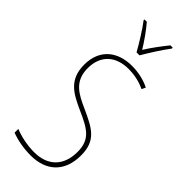

<svg xmlns="http://www.w3.org/2000/svg" viewBox="-304 -991 1043 1043"><g transform="rotate(45 217.5 -470.0)"><path d="M206 -793H229C255 -838 295 -901 327 -943V-950H309C274 -906 244 -866 218 -824C193 -866 157 -916 128 -950H110V-943C137 -909 180 -840 206 -793ZM389 -184C389 -299 326 -329 224 -376C145 -411 79 -444 79 -545C79 -644 142 -699 240 -699C275 -699 320 -693 366 -671L377 -693C341 -712 291 -724 241 -724C131 -724 52 -663 52 -545C52 -429 123 -393 211 -353C310 -309 362 -280 362 -184C362 -77 300 -16 196 -16C142 -16 87 -28 46 -45V-16C88 0 141 10 195 10C313 10 389 -57 389 -184Z"/></g></svg>

Font: Noto Sans Arabic UI Cn Th
Style: Regular
Weight: 100
Width: 3
Designer: Monotype Design Team, Nadine Chahine and Nizar Qandah
Foundry: Monotype Imaging Inc.
Version: Version 2.010